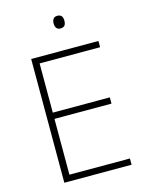

<svg xmlns="http://www.w3.org/2000/svg" viewBox="-133 -989 816 1070"><g transform="rotate(-15 275.5 -454.5)"><path d="M304 -909C283 -909 274 -893 274 -873C274 -851 283 -836 304 -836C329 -836 336 -851 336 -873C336 -893 329 -909 304 -909ZM490 0V-36H141V-358H470V-394H141V-678H490V-714H102V0Z"/></g></svg>

Font: Noto Sans Myanmar ExtraLight
Style: Regular
Weight: 200
Designer: Monotype Design Team
Foundry: Monotype Imaging Inc.
Version: Version 2.107